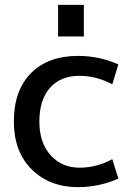

<svg xmlns="http://www.w3.org/2000/svg" viewBox="-20 -760 569 790"><path d="M219 -610V-740H325V-610ZM442 -413Q377 -448 307 -448Q230 -448 186 -399Q142 -350 142 -260Q142 -172 188.5 -121Q235 -70 307 -70Q377 -70 442 -105L467 -25Q387 10 302 10Q184 10 110.5 -63Q37 -136 37 -260Q37 -387 107 -458.5Q177 -530 302 -530Q387 -530 467 -495Z"/></svg>

Font: Mplus 1p Medium
Style: Regular
Weight: 500
Version: Version 1.061